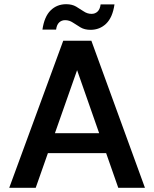

<svg xmlns="http://www.w3.org/2000/svg" viewBox="-20 -894 735 914"><path d="M24 0 281 -700H415L670 0H543L347 -560L150 0ZM138 -165 171 -260H515L547 -165ZM411 -752Q383 -752 363.5 -763.5Q344 -775 327 -786.5Q310 -798 290 -798Q273 -798 261.5 -787Q250 -776 247 -753H182Q191 -815 221 -844.5Q251 -874 295 -874Q323 -874 342.5 -862.5Q362 -851 379 -839.5Q396 -828 416 -828Q433 -828 444.5 -839Q456 -850 459 -873H525Q516 -811 485.5 -781.5Q455 -752 411 -752Z"/></svg>

Font: DM Sans 24pt SemiBold
Style: Regular
Weight: 600
Designer: Colophon Foundry, Jonny Pinhorn
Foundry: Colophon Foundry
Version: Version 4.004;gftools[0.9.30]